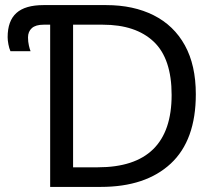

<svg xmlns="http://www.w3.org/2000/svg" viewBox="-20 -734 850 754"><path d="M177 0V-637H151Q120 -637 105 -623.5Q90 -610 90 -587Q90 -570 93.5 -555Q97 -540 100 -533H21Q16 -544 13 -560Q10 -576 10 -588Q10 -652 44.5 -683Q79 -714 151 -714H397Q504 -714 583.5 -674Q663 -634 706 -556Q749 -478 749 -364Q749 -183 650.5 -91.5Q552 0 376 0ZM267 -77H364Q654 -77 654 -361Q654 -504 583.5 -570.5Q513 -637 384 -637H267Z"/></svg>

Font: Noto Sans
Style: Regular
Weight: 400
Designer: Monotype Design Team
Foundry: Monotype Imaging Inc.
Version: Version 1.902